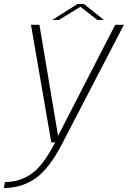

<svg xmlns="http://www.w3.org/2000/svg" viewBox="-66 -715 642 964"><path d="M191.5 0 89.5 -590.5H132L225.5 -33L512.5 -590.5H556L249.5 0Q183 130.5 113 179.8Q43 229 -46.5 229L-41.5 199Q33.5 199 93 157Q152 114.5 211 0ZM196.5 -615 323.5 -695H355.5L455.5 -615H422.5L338 -681L230 -615Z"/></svg>

Font: Anybody ExtraExpanded ExtraLight
Style: Italic
Weight: 200
Width: 8
Italic angle: -10°
Designer: Tyler Finck
Foundry: Etcetera Type Company
Version: Version 1.010; ttfautohint (v1.8.3) -l 8 -r 50 -G 200 -x 14 